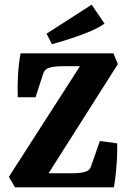

<svg xmlns="http://www.w3.org/2000/svg" viewBox="-20 -801 559 821"><path d="M44 0 18 -45 331 -532 348 -518H253Q231 -518 214 -516Q197 -514 187 -510Q171 -504 165 -487L132 -385H56Q54 -432 57 -481Q60 -530 68 -573H465L484 -527L175 -40L150 -60H283Q306 -60 322.5 -62Q339 -64 349 -68Q365 -74 370 -92L407 -198L481 -188Q482 -163 480.5 -129.5Q479 -96 475.5 -62Q472 -28 467 0ZM202 -612 179 -657 372 -781 427 -700Q400 -681 361 -665Q322 -649 280.5 -635.5Q239 -622 202 -612Z"/></svg>

Font: Rasa
Style: Regular
Weight: 400
Designer: Anna Giedrys (Yrsa+Rasa design), David Brezina (Yrsa art-direction, Rasa art-direction, design)
Foundry: Rosetta Type Foundry
Version: Version 2.004